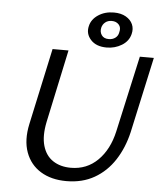

<svg xmlns="http://www.w3.org/2000/svg" viewBox="-59 -923 828 984"><g transform="rotate(5 355.5 -431.0)"><path d="M319 10Q241 10 186.5 -23.5Q132 -57 109.5 -119Q87 -181 105 -265L190 -658H272L192 -283Q177 -210 191.5 -160Q206 -110 244 -85Q282 -60 336 -60Q418 -60 474.5 -116Q531 -172 552 -266L639 -658H711L626 -269Q607 -187 566 -124Q525 -61 463 -25.5Q401 10 319 10ZM465 -690Q411 -690 383 -721Q355 -752 365 -792Q373 -827 407 -849.5Q441 -872 487 -872Q524 -872 549 -857.5Q574 -843 584 -820Q594 -797 587 -770Q578 -733 543 -711.5Q508 -690 465 -690ZM472 -734Q492 -734 506 -744.5Q520 -755 523 -773Q530 -798 516.5 -813Q503 -828 480 -828Q460 -828 446.5 -817Q433 -806 429 -789Q424 -767 435.5 -750.5Q447 -734 472 -734Z"/></g></svg>

Font: Ysabeau Office Medium
Style: Italic
Weight: 500
Italic angle: -12°
Designer: Christian Thalmann (Catharsis Fonts)
Version: Version 2.001;gftools[0.9.30]; featfreeze: tnum,lnum,ss02